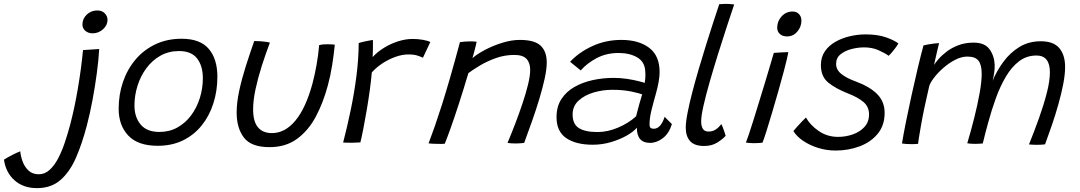

<svg xmlns="http://www.w3.org/2000/svg" viewBox="-258 -736 5576 991"><path d="M244 -682Q269 -682 283 -667Q297 -652 297 -633.5Q297 -606 273.8 -585Q250.5 -564 220 -564Q197.5 -564 182.5 -576.8Q167.5 -589.5 167.5 -609.5Q167.5 -639.5 190 -660.8Q212.5 -682 244 -682ZM190 -87Q165.5 6 133.8 78.8Q102 151.5 54 193.2Q6 235 -67 235Q-138 235 -183.2 194.5Q-228.5 154 -237.5 88Q-219.5 76.5 -195.2 64Q-171 51.5 -153.5 45Q-151 71.5 -140.8 98.8Q-130.5 126 -110.2 144.8Q-90 163.5 -57.5 163.5Q-26.5 163.5 -1.5 140.5Q23.5 117.5 43 79.8Q62.5 42 77.2 -2.5Q92 -47 103.5 -90Q126.5 -176.5 144 -279.8Q161.5 -383 170.5 -477.5L254 -483Q251 -428 242 -360Q233 -292 219.8 -221.2Q206.5 -150.5 190 -87Z M556 16.5Q454 16.5 404.2 -36.2Q354.5 -89 354.5 -174.5Q354.5 -249 377.2 -314.5Q400 -380 442.5 -429.8Q485 -479.5 545 -507.8Q605 -536 679.5 -536Q775 -536 819.5 -483.8Q864 -431.5 864 -340Q864 -267 843.2 -202.2Q822.5 -137.5 782.8 -88.2Q743 -39 686 -11.2Q629 16.5 556 16.5ZM564.5 -55Q616.5 -55 658 -78.2Q699.5 -101.5 728.8 -141Q758 -180.5 773.5 -230.2Q789 -280 789 -332.5Q789 -395.5 759.5 -434Q730 -472.5 665.5 -472.5Q612.5 -472.5 570 -448.5Q527.5 -424.5 497.5 -384Q467.5 -343.5 451.8 -293.2Q436 -243 436 -191Q436 -131.5 468 -93.2Q500 -55 564.5 -55Z M1389.5 -503.5Q1404.5 -507.5 1430.5 -507.5Q1440.5 -507.5 1452.2 -507Q1464 -506.5 1470 -505.5Q1465 -454 1456.5 -400Q1448 -346 1434 -294.5Q1411 -208 1373 -135.8Q1335 -63.5 1276.2 -20Q1217.5 23.5 1133 23.5Q1038.5 23.5 1001 -25.8Q963.5 -75 963.5 -154.5Q963.5 -206 976.5 -266.8Q989.5 -327.5 1010.2 -392.8Q1031 -458 1054 -524Q1061.5 -524 1072.5 -523.8Q1083.5 -523.5 1092.5 -522.5Q1104 -521.5 1115.5 -520Q1127 -518.5 1135 -516Q1113 -458 1093.2 -396Q1073.5 -334 1061 -276Q1048.5 -218 1048.5 -171.5Q1048.5 -108.5 1073.5 -78.8Q1098.5 -49 1145.5 -49Q1213 -49 1266.5 -113.2Q1320 -177.5 1354.5 -303.5Q1366.5 -349 1375.5 -398.8Q1384.5 -448.5 1389.5 -503.5Z M1665.5 -441.5Q1689 -467.5 1723.2 -488.8Q1757.5 -510 1796.2 -522.5Q1835 -535 1872 -535Q1898 -535 1924.5 -530.5Q1951 -526 1963 -519L1925 -438Q1914 -443.5 1896.5 -449.2Q1879 -455 1850 -455Q1818 -455 1783 -442.5Q1748 -430 1716 -409Q1684 -388 1661 -362Q1658 -325 1651 -273.2Q1644 -221.5 1634.8 -167.5Q1625.5 -113.5 1616.8 -68.8Q1608 -24 1602 -1Q1584.5 0.5 1558.8 0.8Q1533 1 1513 0Q1534 -80.5 1552.2 -168.2Q1570.5 -256 1581.8 -344.2Q1593 -432.5 1593.5 -514Q1609.5 -519 1634.2 -524Q1659 -529 1667 -529.5Q1667 -511 1666.8 -484Q1666.5 -457 1665.5 -441.5Z M2037.5 6Q2029.5 6.5 2019 6.8Q2008.5 7 1998 6.5Q1987 6.5 1974.2 5.8Q1961.5 5 1954 4Q1970 -38 1986.8 -86Q2003.5 -134 2022.8 -194.5Q2042 -255 2065 -334.5Q2088 -414 2116 -518.5Q2126.5 -520 2140.2 -521.2Q2154 -522.5 2169 -522.5Q2178 -522.5 2187 -522Q2196 -521.5 2202 -520.5Q2201 -515 2197.2 -498.5Q2193.5 -482 2188.5 -464.2Q2183.5 -446.5 2180.5 -436Q2204.5 -457 2245.8 -478.8Q2287 -500.5 2334.5 -515.2Q2382 -530 2425 -530Q2501.5 -530 2532.8 -500Q2564 -470 2564 -413.5Q2564 -379 2553.2 -329.8Q2542.5 -280.5 2525.2 -223.8Q2508 -167 2487.5 -109Q2467 -51 2447.5 1.5Q2441 2.5 2429.2 3.5Q2417.5 4.5 2404.5 4.5Q2377 4.5 2361.5 1.5Q2380.5 -43.5 2400.8 -96.2Q2421 -149 2438.8 -201.8Q2456.5 -254.5 2467.5 -299.8Q2478.5 -345 2478.5 -375.5Q2478.5 -412 2459.5 -432.2Q2440.5 -452.5 2396.5 -452.5Q2347 -452.5 2301 -436Q2255 -419.5 2218.5 -397.5Q2182 -375.5 2159.5 -358.5Q2134 -272.5 2110.2 -199.5Q2086.5 -126.5 2067.5 -73.5Q2048.5 -20.5 2037.5 6Z M2801.5 11Q2714.5 11 2664.5 -23.2Q2614.5 -57.5 2614.5 -131.5Q2614.5 -185.5 2639.2 -224Q2664 -262.5 2706.2 -286.8Q2748.5 -311 2801 -322.5Q2853.5 -334 2909.5 -334Q2945 -334 2979 -328.8Q3013 -323.5 3037.8 -317.2Q3062.5 -311 3069.5 -308Q3075 -336 3072.5 -368Q3070 -417 3031 -439.8Q2992 -462.5 2934.5 -462.5Q2871.5 -462.5 2821.2 -435.8Q2771 -409 2739.5 -372.5L2684.5 -417Q2730 -466 2799.2 -498Q2868.5 -530 2949 -530Q3039 -530 3092.8 -489.2Q3146.5 -448.5 3146.5 -364Q3146.5 -341 3141.5 -313.2Q3136.5 -285.5 3128.5 -256.5Q3116 -213 3105.2 -169.8Q3094.5 -126.5 3094.5 -95.5Q3094.5 -80.5 3100 -76Q3105.5 -71.5 3116.5 -71.5Q3152.5 -71.5 3172.5 -133L3210 -95.5Q3195 -47 3163.2 -22.8Q3131.5 1.5 3097 1.5Q3029 1.5 3029 -77Q3013.5 -57.5 2978.5 -37.2Q2943.5 -17 2897.2 -3Q2851 11 2801.5 11ZM2825.5 -54.5Q2878.5 -54.5 2932.5 -77.5Q2986.5 -100.5 3025 -135.5Q3034 -171.5 3041.5 -198Q3049 -224.5 3056.5 -249Q3042.5 -254.5 3000.8 -263.5Q2959 -272.5 2902 -272.5Q2853.5 -272.5 2806.5 -258.8Q2759.5 -245 2728.5 -216.8Q2697.5 -188.5 2697.5 -145Q2697.5 -95.5 2729.8 -75Q2762 -54.5 2825.5 -54.5Z M3487.5 -35Q3472.5 -18 3444.2 -0.2Q3416 17.5 3376.5 17.5Q3326 17.5 3303.8 -7.8Q3281.5 -33 3281.5 -77Q3281.5 -106 3290.8 -153.8Q3300 -201.5 3315.5 -260.8Q3331 -320 3349.8 -384Q3368.5 -448 3388 -509.8Q3407.5 -571.5 3424.8 -624.8Q3442 -678 3454.5 -714.5Q3474 -716 3489 -716Q3509 -716 3531.5 -713Q3515.5 -665.5 3493.5 -598.8Q3471.5 -532 3448.5 -458.2Q3425.5 -384.5 3405.5 -315Q3385.5 -245.5 3373.2 -191Q3361 -136.5 3361 -109.5Q3361 -86 3369.5 -71.5Q3378 -57 3399.5 -57Q3420.5 -57 3436.5 -67.8Q3452.5 -78.5 3465 -95.5Q3468 -91 3473 -78Q3478 -65 3482.2 -52Q3486.5 -39 3487.5 -35Z M3804.5 -548Q3780.5 -548 3767 -560.8Q3753.5 -573.5 3753.5 -593Q3753.5 -627 3776.5 -651.8Q3799.5 -676.5 3833 -676.5Q3854 -676.5 3866.2 -663Q3878.5 -649.5 3878.5 -630Q3878.5 -597.5 3857.2 -572.8Q3836 -548 3804.5 -548ZM3677.5 0.5Q3670 1.5 3658 2.2Q3646 3 3634 3Q3611 3 3592 0Q3596.5 -11 3607 -41.8Q3617.5 -72.5 3631 -116.2Q3644.5 -160 3659.8 -209.5Q3675 -259 3689.8 -307.5Q3704.5 -356 3716.5 -396.8Q3728.5 -437.5 3736 -463Q3748.5 -464 3773.8 -465.5Q3799 -467 3811 -467Q3809 -454.5 3802.8 -428Q3796.5 -401.5 3788 -369.5Q3775.5 -322.5 3759.5 -266Q3743.5 -209.5 3727.2 -154.8Q3711 -100 3697.8 -58.2Q3684.5 -16.5 3677.5 0.5Z M4055 41Q4008.5 41 3965 27.5Q3921.5 14 3887.8 -8.8Q3854 -31.5 3837 -59.5Q3843.5 -67.5 3856 -81.5Q3868.5 -95.5 3881.5 -109.2Q3894.5 -123 3902 -129.5Q3923 -91 3967.2 -60.2Q4011.5 -29.5 4067.5 -29.5Q4107.5 -29.5 4144.2 -42.5Q4181 -55.5 4204.2 -81.2Q4227.5 -107 4227.5 -145.5Q4227.5 -185 4198.8 -209.5Q4170 -234 4118 -254Q4053.5 -279.5 4016.2 -310.5Q3979 -341.5 3979 -400Q3979 -441 3999.5 -471Q4020 -501 4054 -520.2Q4088 -539.5 4128.8 -549Q4169.5 -558.5 4210 -558.5Q4272.5 -558.5 4316 -543Q4359.5 -527.5 4379 -511.5Q4372 -499 4357.2 -480Q4342.5 -461 4329 -448Q4308 -463 4275.5 -477.2Q4243 -491.5 4201.5 -491.5Q4171 -491.5 4137.5 -483Q4104 -474.5 4080.8 -456Q4057.5 -437.5 4057.5 -406Q4057.5 -376 4084.5 -354.2Q4111.5 -332.5 4159 -315.5Q4232 -288.5 4270 -249.8Q4308 -211 4308 -153.5Q4308 -89 4272.5 -45.8Q4237 -2.5 4179.2 19.2Q4121.5 41 4055 41Z M4397.5 4.5Q4405 -42 4418 -107Q4431 -172 4446.8 -243.5Q4462.5 -315 4478.5 -382.5Q4494.5 -450 4508.5 -501.5Q4517 -504 4533 -506.8Q4549 -509.5 4564.8 -511.5Q4580.5 -513.5 4589 -513.5Q4586.5 -503.5 4580.8 -479.2Q4575 -455 4569.8 -431.8Q4564.5 -408.5 4563 -401Q4570 -412 4586.2 -431Q4602.5 -450 4628 -469.5Q4653.5 -489 4688.5 -502.5Q4723.5 -516 4767.5 -516Q4824.5 -516 4849.2 -482Q4874 -448 4876 -402Q4876.5 -381.5 4873.5 -360.5Q4870.5 -339.5 4865.5 -319.5Q4887 -371 4921.5 -417.8Q4956 -464.5 5004 -493.8Q5052 -523 5114 -523Q5180.5 -523 5210 -487.2Q5239.5 -451.5 5239.5 -390.5Q5239.5 -352 5230 -302.8Q5220.5 -253.5 5205.2 -199.2Q5190 -145 5171.8 -91.5Q5153.5 -38 5136 9Q5115.5 11.5 5095 11.5Q5085.5 11.5 5074.5 11Q5063.5 10.5 5053 9.5Q5079 -54.5 5103.8 -123.5Q5128.5 -192.5 5144.8 -255.2Q5161 -318 5161 -363Q5161 -449.5 5091.5 -449.5Q5041 -449.5 5002.2 -420Q4963.5 -390.5 4934 -340.8Q4904.5 -291 4882.2 -229.5Q4860 -168 4842.5 -103.5Q4827.5 -49.5 4814.5 4.5Q4807 5 4796.8 5.8Q4786.5 6.5 4776.5 6.5Q4765 6.5 4753 5.8Q4741 5 4734.5 3.5Q4753.5 -60 4770.5 -127.5Q4787.5 -195 4798.2 -254.8Q4809 -314.5 4809 -355Q4809 -401 4792.5 -422.5Q4776 -444 4735 -444Q4704 -444 4671.5 -427Q4639 -410 4610.5 -385Q4582 -360 4562.5 -334.2Q4543 -308.5 4538 -291Q4510 -171 4496 -90.8Q4482 -10.5 4480.5 6.5Q4476.5 7 4466.2 7.5Q4456 8 4449 8Q4415 8 4397.5 4.5Z"/></svg>

Font: Grandstander Light
Style: Italic
Weight: 300
Italic angle: -15°
Designer: Tyler Finck
Foundry: Etcetera Type Co
Version: Version 1.200; ttfautohint (v1.8.3)